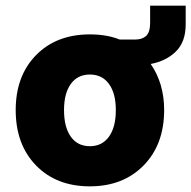

<svg xmlns="http://www.w3.org/2000/svg" viewBox="-20 -639 673 675"><path d="M35.2 -252Q35.2 -372.1 106.7 -445.1Q178.2 -518.1 295.9 -518.1Q355.5 -518.1 400.9 -500H455.1Q480 -500 493.9 -512.9Q507.8 -525.9 507.8 -559.1V-619.1H632.8V-553.2Q632.8 -491.7 598.4 -458Q564 -424.3 509.8 -414.1Q557.1 -345.7 557.1 -252Q557.1 -131.3 485.1 -57.6Q413.1 16.1 295.9 16.1Q178.2 16.1 106.7 -57.4Q35.2 -130.9 35.2 -252ZM387.2 -252Q387.2 -311 363 -344Q338.9 -377 295.9 -377Q252.9 -377 229 -344Q205.1 -311 205.1 -252Q205.1 -191.9 229 -158.4Q252.9 -125 295.9 -125Q338.9 -125 363 -158.4Q387.2 -191.9 387.2 -252Z"/></svg>

Font: Overused Grotesk ExtraBold
Style: Regular
Weight: 800
Version: Version 0.002